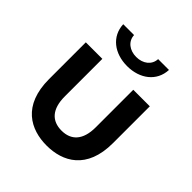

<svg xmlns="http://www.w3.org/2000/svg" viewBox="-202 -881 1027 1027"><g transform="rotate(45 311.5 -367.5)"><path d="M312 7C433 7 554 -54 554 -254V-532H429V-248C429 -152 385 -106 312 -106C239 -106 195 -151 195 -248V-532H70V-254C70 -54 191 7 312 7ZM316 -598C412 -598 485 -653 489 -742H407C405 -696 366 -667 316 -667C266 -667 227 -696 225 -742H143C147 -653 220 -598 316 -598Z"/></g></svg>

Font: Chess Sans SemiBold
Style: Regular
Weight: 600
Designer: Wolf Bōese
Foundry: Wolf Bōese
Version: Version 7.223;Glyphs 3.3 (3306)